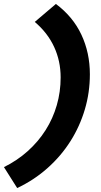

<svg xmlns="http://www.w3.org/2000/svg" viewBox="-77 -733 510 972"><path d="M378 -357Q378 -265 352.5 -179Q327 -93 279.5 -18Q232 57 163.5 118Q95 179 10 219Q-7 193 -23.5 166Q-40 139 -57 113Q10 80 63.5 32Q117 -16 154 -74.5Q191 -133 210.5 -200.5Q230 -268 230 -341Q230 -424 197 -495.5Q164 -567 99 -622Q126 -645 152.5 -667.5Q179 -690 206 -713Q292 -649 335 -557.5Q378 -466 378 -357Z"/></svg>

Font: Rosa Sans Black
Style: Italic
Weight: 900
Italic angle: -12°
Designer: Pentagram / MCKL
Foundry: Pentagram / MCKL
Version: Version 1.005;September 16, 2019;FontCreator 11.5.0.2425 64-